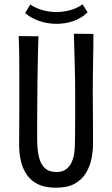

<svg xmlns="http://www.w3.org/2000/svg" viewBox="-20 -864 522 894"><path d="M241 10Q192 10 159.5 -5Q127 -20 107 -47.5Q87 -75 78 -111.5Q69 -148 69 -191Q69 -226 69.5 -269Q70 -312 70 -355Q70 -398 70 -432Q70 -477 70 -520Q70 -563 69.5 -606.5Q69 -650 67 -696L159 -695Q158 -662 157 -625.5Q156 -589 155.5 -553Q155 -517 154.5 -484.5Q154 -452 154 -426Q154 -397 153.5 -366.5Q153 -336 153 -307Q153 -278 153 -254.5Q153 -231 153 -216Q153 -168 161 -134Q169 -100 188.5 -81.5Q208 -63 243 -63Q270 -63 287 -75.5Q304 -88 313.5 -108.5Q323 -129 326 -153.5Q329 -178 329 -203Q329 -213 329.5 -242Q330 -271 330 -317Q330 -363 330 -424Q330 -488 328.5 -540.5Q327 -593 326 -634.5Q325 -676 324 -707L415 -706Q415 -673 414.5 -642.5Q414 -612 413.5 -580Q413 -548 412.5 -510Q412 -472 412 -422Q413 -337 413 -276.5Q413 -216 413 -193Q413 -161 406 -125.5Q399 -90 380.5 -59Q362 -28 328.5 -9Q295 10 241 10ZM243 -753Q203 -753 165 -765.5Q127 -778 97 -803L121 -843Q148 -825 179.5 -816.5Q211 -808 242 -808Q276 -808 308 -817Q340 -826 364 -844L388 -807Q361 -780 323 -766.5Q285 -753 243 -753Z"/></svg>

Font: Truculenta Medium
Style: Regular
Weight: 500
Version: Version 1.002